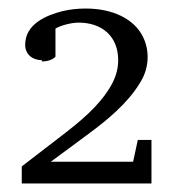

<svg xmlns="http://www.w3.org/2000/svg" viewBox="-20 -814 406 450"><path d="M78 -670C92 -670 103 -674 110 -681V-747C121 -754 147 -761 164 -761C219 -761 257 -729 257 -673C257 -652 251 -632 240 -613C213 -566 169 -530 122 -494L31 -424V-384H335V-486H303L292 -435H99C128 -456 156 -477 183 -497C231 -532 278 -571 307 -618C320 -638 326 -659 326 -680C326 -698 322 -714 315 -728C294 -770 244 -794 181 -794C162 -794 144 -792 127 -788C87 -778 39 -757 39 -709C39 -686 57 -673 78 -673Z"/></svg>

Font: Veleka
Style: Regular
Weight: 400
Designer: Stefan Peev, Context Ltd, 2016; SIL International, 1997-2014.
Foundry: Stefan Peev, Context Ltd, 2016
Version: Version 1.000